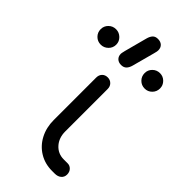

<svg xmlns="http://www.w3.org/2000/svg" viewBox="-351 -933 995 995"><g transform="rotate(45 146.5 -436.0)"><path d="M260 0Q208 0 167 -25Q126 -50 103 -94Q80 -138 80 -193V-504Q80 -523 91.5 -535Q103 -547 122 -547Q140 -547 152 -535Q164 -523 164 -504V-193Q164 -146 191.5 -115.5Q219 -85 261 -85H290Q306 -85 317.5 -73Q329 -61 329 -42Q329 -23 315.5 -11.5Q302 0 280 0ZM125 -641Q106 -641 94.5 -652Q83 -663 83 -682Q83 -686 84.5 -691.5Q86 -697 88 -707L121 -831Q126 -850 136 -861Q146 -872 165 -872Q185 -872 196.5 -861Q208 -850 208 -831Q208 -827 207 -821.5Q206 -816 203 -805L170 -682Q165 -663 154.5 -652Q144 -641 125 -641ZM-24 -641Q-48 -641 -64.5 -657.5Q-81 -674 -81 -698Q-81 -721 -64.5 -737.5Q-48 -754 -24 -754Q-1 -754 16 -737.5Q33 -721 33 -698Q33 -674 16 -657.5Q-1 -641 -24 -641ZM298 -641Q274 -641 257.5 -657.5Q241 -674 241 -698Q241 -721 257.5 -737.5Q274 -754 298 -754Q321 -754 337.5 -737.5Q354 -721 354 -698Q354 -674 337.5 -657.5Q321 -641 298 -641Z"/></g></svg>

Font: Comfortaa Medium
Style: Regular
Weight: 500
Designer: Johan Aakerlund
Foundry: Johan Aakerlund
Version: Version 3.104; ttfautohint (v1.8.1.43-b0c9)